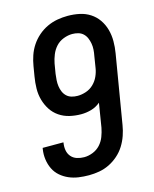

<svg xmlns="http://www.w3.org/2000/svg" viewBox="-113 -819 726 904"><g transform="rotate(-15 250.0 -367.5)"><path d="M208 8Q182 8 157.5 4.5Q133 1 111 -8.5Q89 -18 71 -33.5Q53 -49 42.5 -70.5Q32 -92 28.5 -117Q25 -142 29 -167L30 -173H131V-170Q128 -152 131 -134.5Q134 -117 145 -104Q156 -91 173 -85.5Q190 -80 208 -80Q229 -80 250.5 -88.5Q272 -97 287 -113.5Q302 -130 310 -151Q318 -172 322 -193L341 -310Q321 -293 296.5 -286Q272 -279 247 -279Q218 -279 190.5 -285.5Q163 -292 140.5 -307.5Q118 -323 103.5 -345.5Q89 -368 81.5 -394.5Q74 -421 74.5 -450Q75 -479 80 -508L88 -556Q92 -581 100.5 -606Q109 -631 123.5 -653Q138 -675 158.5 -693Q179 -711 203.5 -722.5Q228 -734 253.5 -738.5Q279 -743 304 -743Q334 -743 362 -737Q390 -731 413 -716Q436 -701 451.5 -678.5Q467 -656 474.5 -629Q482 -602 482 -572.5Q482 -543 477 -514L421 -179Q417 -154 408.5 -129.5Q400 -105 386 -82.5Q372 -60 351.5 -42Q331 -24 307.5 -12.5Q284 -1 258.5 3.5Q233 8 208 8ZM253 -367Q273 -367 294 -374Q315 -381 331 -396.5Q347 -412 356 -432Q365 -452 368 -472L377 -528Q380 -543 381 -558Q382 -573 379.5 -587.5Q377 -602 371.5 -615Q366 -628 356 -637.5Q346 -647 332 -651Q318 -655 303 -655Q282 -655 260 -646.5Q238 -638 223 -621.5Q208 -605 199.5 -584Q191 -563 187 -542L179 -494Q177 -479 176 -464Q175 -449 177 -434.5Q179 -420 184.5 -407Q190 -394 200 -384.5Q210 -375 224 -371Q238 -367 253 -367Z"/></g></svg>

Font: Iosevka SS18 Semibold
Style: Italic
Weight: 600
Italic angle: -9°
Monospace: yes
Designer: Belleve Invis
Foundry: Belleve Invis
Version: Version 25.1.1; ttfautohint (v1.8.4)